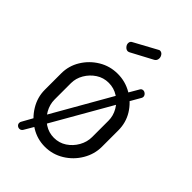

<svg xmlns="http://www.w3.org/2000/svg" viewBox="-217 -784 904 904"><g transform="rotate(45 234.5 -332.5)"><path d="M234 7Q183 7 140 -19.5Q97 -46 70.5 -89.5Q44 -133 44 -183V-292Q44 -342 70 -384.5Q96 -427 139 -453Q182 -479 234 -479Q285 -479 328.5 -453.5Q372 -428 398 -386Q424 -344 424 -292V-183Q424 -134 398 -90Q372 -46 328.5 -19.5Q285 7 234 7ZM234 -53Q269 -53 297 -71.5Q325 -90 342 -120Q359 -150 359 -183V-292Q359 -324 342.5 -353Q326 -382 297.5 -400.5Q269 -419 234 -419Q199 -419 171 -400.5Q143 -382 126 -353Q109 -324 109 -292V-183Q109 -150 126 -120Q143 -90 171.5 -71.5Q200 -53 234 -53ZM89 32Q81 32 75 26.5Q69 21 69 13Q69 6 72 2L101 -50L331 -452L359 -500Q364 -509 374 -509Q382 -509 389 -502.5Q396 -496 396 -487Q396 -481 391 -474L364 -427L133 -24L106 22Q100 32 89 32ZM192 -587Q182 -587 174 -596Q166 -605 166 -615Q166 -628 177 -633L289 -694Q294 -697 297 -697Q308 -697 314.5 -688Q321 -679 321 -669Q321 -654 309 -647L202 -590Q200 -589 197 -588Q194 -587 192 -587Z"/></g></svg>

Font: Dosis
Style: Regular
Weight: 400
Designer: EdgarTolentino, PabloImpallari, IginoMarini
Foundry: EdgarTolentino, PabloImpallari, IginoMarini
Version: Version 3.001; ttfautohint (v1.8.2)